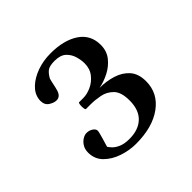

<svg xmlns="http://www.w3.org/2000/svg" viewBox="-129 -982 758 758"><g transform="rotate(-45 250.0 -603.0)"><path d="M228 -357.4Q191.9 -357.4 155.3 -369.6Q118.7 -381.8 94.2 -406.2Q69.8 -430.7 69.8 -466.8Q69.8 -485.4 77.9 -498.5Q85.9 -511.7 97.7 -519Q109.4 -526.4 120.1 -526.4Q136.2 -526.4 148.2 -517.6Q160.2 -508.8 157.7 -497.1Q156.7 -492.2 154.8 -484.4Q152.8 -476.6 150.1 -467.3Q147.5 -458 144.5 -448.5Q141.6 -439 139.2 -430.2Q142.1 -425.3 150.9 -415.5Q159.7 -405.8 177.5 -397.7Q195.3 -389.6 224.1 -389.6Q273.9 -389.6 302.7 -416.7Q331.5 -443.8 331.5 -497.1Q331.5 -543 311.5 -563.5Q291.5 -584 263.7 -589.4Q235.8 -594.7 211.9 -594.7H185.5Q183.6 -594.7 182.1 -599.6Q180.7 -604.5 180.7 -613.3Q180.7 -621.6 181.9 -627.2Q183.1 -632.8 185.5 -632.8H209.5Q230 -632.8 253.2 -643.3Q276.4 -653.8 293 -674.8Q309.6 -695.8 309.6 -726.6Q309.6 -743.2 303.7 -764.4Q297.9 -785.6 281.5 -801.3Q265.1 -816.9 232.4 -816.9Q202.6 -816.9 190.7 -806.9Q178.7 -796.9 169.9 -780.3Q166 -766.6 163.3 -752.7Q160.6 -738.8 157.2 -727.5Q153.8 -714.8 146.5 -707.8Q139.2 -700.7 127.4 -700.7Q113.8 -700.7 97.4 -711.2Q81.1 -721.7 81.1 -744.6Q81.1 -747.1 81.3 -749.8Q81.5 -752.4 82 -754.9Q85.9 -781.7 108.9 -803Q131.8 -824.2 166.7 -836.7Q201.7 -849.1 242.2 -849.1Q315.9 -849.1 361.1 -819.1Q406.2 -789.1 406.2 -732.4Q406.2 -698.2 387 -674.1Q367.7 -649.9 339.4 -635.5Q311 -621.1 282.7 -615.7Q320.3 -615.7 354.2 -605.2Q388.2 -594.7 409.7 -570.6Q431.2 -546.4 431.2 -504.4Q431.2 -438 376 -397.7Q320.8 -357.4 228 -357.4Z"/></g></svg>

Font: Gelasio
Style: Regular
Weight: 400
Designer: Eben Sorkin
Foundry: Eben Sorkin
Version: Version 1.008